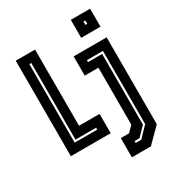

<svg xmlns="http://www.w3.org/2000/svg" viewBox="-219 -885 1122 1219"><g transform="rotate(-30 342.0 -275.0)"><path d="M55 0V-700H196.5V-141.5H347V0ZM119 -62.5H284V-76.5H133V-638H119ZM487.5 -618V-750H629V-618ZM551.5 -676H565.5V-700H551.5ZM387 200V59H447.5L487.5 18.5V-399H387V-540H629V97L526 200ZM453.5 133H494.5L565.5 59V-477H448V-463H551.5V55L489.5 119H453.5Z"/></g></svg>

Font: Tourney Condensed Regular
Style: Bold
Weight: 700
Width: 3
Designer: Tyler Finck
Foundry: Etcetera Type Co
Version: Version 1.010; ttfautohint (v1.8.3)